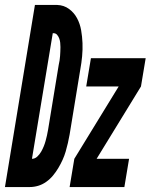

<svg xmlns="http://www.w3.org/2000/svg" viewBox="-67 -755 608 775"><path d="M-47 0 74 -735H164Q191 -734 211.5 -719Q232 -704 244 -681.5Q256 -659 260.5 -633Q265 -607 266 -581Q267 -555 264.5 -528Q262 -501 257 -474L214 -212Q211 -195 207 -177.5Q203 -160 198 -143Q193 -126 185.5 -109.5Q178 -93 168.5 -77Q159 -61 147 -46.5Q135 -32 119.5 -21Q104 -10 87 -5Q70 0 53 0ZM62 -114Q74 -114 83.5 -123Q93 -132 99 -142.5Q105 -153 109.5 -164Q114 -175 117 -186Q120 -197 122.5 -208Q125 -219 127 -231L170 -493Q172 -502 173.5 -511Q175 -520 175.5 -529Q176 -538 176.5 -547Q177 -556 177 -565Q177 -574 176 -583Q175 -592 172 -600Q169 -608 163.5 -614.5Q158 -621 149 -621H146ZM214 0 233 -114 412 -406H281L300 -520H521L502 -406L323 -114H454L435 0Z"/></svg>

Font: Iosevka Heavy Oblique
Style: Regular
Weight: 900
Italic angle: -9°
Monospace: yes
Designer: Belleve Invis
Foundry: Belleve Invis
Version: Version 32.5.0; ttfautohint (v1.8.4)